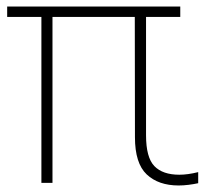

<svg xmlns="http://www.w3.org/2000/svg" viewBox="-20 -560 630 589"><path d="M107 1V-508H2V-540H533V-508H428V-145Q428 -77 453.5 -50.5Q479 -24 530 -24Q556 -24 588 -32V2Q574.5 5 558.5 7Q542.5 9 528 9Q466 9 430 -25Q394 -59 394 -139L393.5 -508H141V1Z"/></svg>

Font: Encode Sans SemiCondensed SemiCondensed Thin
Style: Regular
Weight: 100
Width: 4
Designer: Multiple Designers
Foundry: Impallari Type
Version: Version 3.000; ttfautohint (v1.8.3) -l 8 -r 50 -G 200 -x 14 